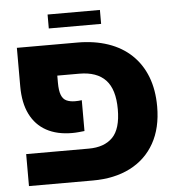

<svg xmlns="http://www.w3.org/2000/svg" viewBox="-53 -787 773 837"><g transform="rotate(-5 334.0 -369.0)"><path d="M40 0V-140H314Q382 -140 418.5 -177Q455 -214 455 -300Q455 -387 416.5 -428Q378 -469 301 -469H121V-605H305Q379 -605 439 -584.5Q499 -564 541 -524Q583 -484 605 -427Q627 -370 627 -297Q627 -203 589.5 -136.5Q552 -70 483 -35Q414 0 320 0ZM248 -214Q182 -214 135.5 -239.5Q89 -265 64.5 -314.5Q40 -364 40 -436V-605H205V-438Q205 -403 212.5 -384Q220 -365 235.5 -358Q251 -351 273 -351Q281 -351 288 -351.5Q295 -352 302 -353V-218Q292 -217 277.5 -215.5Q263 -214 248 -214ZM186 -677V-738H415V-677Z"/></g></svg>

Font: Noto Sans Hebrew ExtraBold
Style: Regular
Weight: 800
Designer: Monotype Design Team
Foundry: Monotype Imaging Inc.
Version: Version 2.003